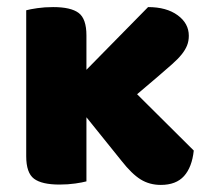

<svg xmlns="http://www.w3.org/2000/svg" viewBox="-20 -513 595 542"><path d="M224 -316 398 -493Q450 -493 481.5 -470Q513 -447 513 -412Q513 -397 508 -384.5Q503 -372 492.5 -359Q482 -346 465.5 -331.5Q449 -317 427 -298L367 -247L527 -88Q522 -41 499.5 -16Q477 9 434 9Q402 9 377 -6.5Q352 -22 323 -59L224 -182V-1Q213 2 192.5 5Q172 8 148 8Q98 8 76 -8.5Q54 -25 54 -72V-484Q65 -487 85.5 -490Q106 -493 130 -493Q180 -493 202 -476.5Q224 -460 224 -413Z"/></svg>

Font: Baloo Thambi 2 ExtraBold
Style: Regular
Weight: 800
Designer: Aadarsh Rajan and Ek Type
Foundry: Ek Type
Version: Version 1.640;hotconv 1.0.111;makeotfexe 2.5.65597; ttfautoh